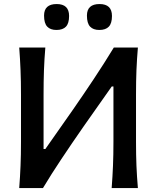

<svg xmlns="http://www.w3.org/2000/svg" viewBox="-20 -954 797 974"><path d="M77.5 0Q82 -58.5 84.2 -113.2Q86.5 -168 86.5 -234.5V-474.5Q86.5 -542.5 84.2 -598Q82 -653.5 77.5 -713H210Q205 -653.5 203 -597.8Q201 -542 201 -474V-198H210L351 -399Q403 -474 454.8 -551.8Q506.5 -629.5 557.5 -713H679.5Q674.5 -653.5 672.2 -598Q670 -542.5 670 -474.5V-234.5Q670 -168 672.2 -113.2Q674.5 -58.5 679.5 0H546.5Q551 -59 553.2 -113.8Q555.5 -168.5 555.5 -235V-515.5H547L405.5 -314.5Q341.5 -222.5 290.8 -146.2Q240 -70 198 0ZM484 -802Q453 -802 437 -819Q421 -836 421 -875Q421 -933.5 485 -933.5Q548 -933.5 548 -873Q548 -835.5 532 -818.8Q516 -802 484 -802ZM266.5 -802Q235.5 -802 219.5 -819Q203.5 -836 203.5 -875Q203.5 -933.5 267.5 -933.5Q330.5 -933.5 330.5 -873Q330.5 -835.5 314.5 -818.8Q298.5 -802 266.5 -802Z"/></svg>

Font: Commissioner Flair Medium
Style: Regular
Weight: 500
Designer: Kostas Bartsokas
Foundry: Kostas Bartsokas
Version: Version 1.000; ttfautohint (v1.8.3)